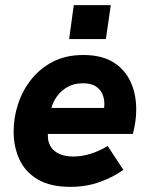

<svg xmlns="http://www.w3.org/2000/svg" viewBox="-20 -717 583 747"><path d="M254 10Q175 10 126 -19.5Q77 -49 55 -98Q33 -147 33 -205Q33 -260 50.5 -313Q68 -366 102.5 -409Q137 -452 187 -477.5Q237 -503 304 -503Q374 -503 419 -476Q464 -449 487 -401Q510 -353 510 -291Q510 -265 506.5 -242.5Q503 -220 497 -196H166Q166 -190 166.5 -185.5Q167 -181 167 -175Q173 -141 199.5 -124.5Q226 -108 264 -108Q299 -108 333.5 -119Q368 -130 399 -149L460 -56Q419 -27 367 -8.5Q315 10 254 10ZM380 -272Q383 -283 384.5 -293Q386 -303 386 -313Q386 -334 378 -352Q370 -370 352 -381.5Q334 -393 303 -393Q267 -393 241.5 -378Q216 -363 200.5 -340.5Q185 -318 180 -297H426ZM249 -565 267 -697H411L392 -565Z"/></svg>

Font: Hanken Grotesk ExtraBold
Style: Italic
Weight: 800
Italic angle: -8°
Designer: Alfredo Marco Pradil
Foundry: Hanken Design Co.
Version: Version 3.013